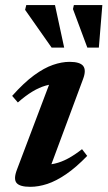

<svg xmlns="http://www.w3.org/2000/svg" viewBox="-20 -710 416 742"><path d="M45.5 -54.5 181.5 -414 207 -385Q182 -386.5 156.8 -379.2Q131.5 -372 105 -356Q78.5 -340 49 -314L27 -339.5Q72.5 -390.5 111.5 -419Q150.5 -447.5 184.5 -459.2Q218.5 -471 249 -471Q289 -471 301.5 -455Q314 -439 301 -404.5L165 -38.5L140.5 -73.5Q166.5 -72 191.8 -77.8Q217 -83.5 243 -97.5Q269 -111.5 297 -133.5L317 -107.5Q274 -63 235.5 -36.8Q197 -10.5 162.8 0.8Q128.5 12 97 12Q56.5 12 44 -3Q31.5 -18 45.5 -54.5ZM228 -526H179.5L77 -672L81.5 -690.5H192.5ZM362 -526H317.5L262 -675L265.5 -690.5H375.5Z"/></svg>

Font: Newsreader SemiBold
Style: Italic
Weight: 600
Italic angle: -17°
Designer: Hugues Gentile
Foundry: Production Type
Version: Version 1.003